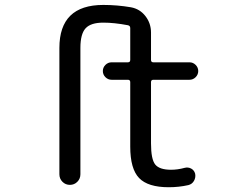

<svg xmlns="http://www.w3.org/2000/svg" viewBox="-20 -785 1040 794"><path d="M614.3 -455.1Q604.5 -455.1 604.5 -445.3V-192.4Q604.5 -126 622.1 -104.5Q639.6 -83 687.5 -83Q714.8 -83 743.2 -90.8Q757.8 -94.7 770.5 -87.9Q783.2 -81.1 787.1 -66.4Q790 -50.8 782.2 -37.1Q774.4 -23.4 758.8 -19.5Q719.7 -10.7 677.7 -10.7Q591.8 -10.7 555.2 -48.8Q518.6 -86.9 518.6 -178.7V-445.3Q518.6 -455.1 508.8 -455.1H441.4Q426.8 -455.1 416 -465.8Q405.3 -476.6 405.3 -491.2Q405.3 -505.9 416 -516.6Q426.8 -527.3 441.4 -527.3H508.8Q518.6 -527.3 518.6 -537.1V-668.9Q518.6 -678.7 508.8 -680.7Q452.1 -691.4 407.2 -691.4Q355.5 -691.4 334 -668Q312.5 -644.5 312.5 -586.9V-64.5Q312.5 -45.9 299.8 -33.2Q287.1 -20.5 269 -20.5Q251 -20.5 238.3 -33.2Q225.6 -45.9 225.6 -64.5V-586.9Q225.6 -764.6 407.2 -764.6Q464.8 -764.6 521.5 -754.9Q558.6 -748 581.5 -718.3Q604.5 -688.5 604.5 -650.4V-537.1Q604.5 -527.3 614.3 -527.3H763.7Q778.3 -527.3 789.1 -516.6Q799.8 -505.9 799.8 -491.2Q799.8 -476.6 789.1 -465.8Q778.3 -455.1 763.7 -455.1Z"/></svg>

Font: Rounded-X Mgen+ 1m regular
Style: Regular
Weight: 400
Designer: [Source Han Sans]
Ryoko NISHIZUKA  (kana & ideographs); Paul D. Hunt (Latin, Greek & Cyrillic); Wenlong ZHANG  (bopomofo
Version: Version 1.059.20150602